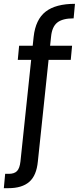

<svg xmlns="http://www.w3.org/2000/svg" viewBox="-68 -787 420 1004"><path d="M317 -691Q259 -691 231.5 -669Q204 -647 199 -595L194 -548H309L302 -474H186L130 57Q123 131 85 164Q47 197 -24 197H-48L-41 122H-22Q7 122 21 107.5Q35 93 39 57L95 -474H25L32 -548H103L108 -595Q118 -685 170.5 -726Q223 -767 324 -767Z"/></svg>

Font: Fz Poppins
Style: Regular
Weight: 400
Designer: Ninad Kale (Devanagari), Jonny Pinhorn (Latin)
Foundry: Indian Type Foundry
Version: Vit hóa bi Vntype.Com & FontZin.Com